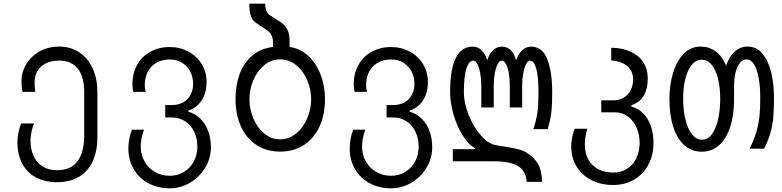

<svg xmlns="http://www.w3.org/2000/svg" viewBox="-20 -809 4240 1041"><path d="M74.5 -38Q74.5 -87 94.5 -139.5H164Q145.5 -89.5 145.5 -47Q145.5 1 162.2 37.2Q179 73.5 211.2 93.8Q243.5 114 289 114Q363.5 114 400 65.5Q436.5 17 436.5 -75.5V-309Q436.5 -393 401.8 -436.8Q367 -480.5 300 -480.5Q259.5 -480.5 229.5 -466Q199.5 -451.5 183.5 -425Q167.5 -398.5 167.5 -363Q167.5 -337.5 171.5 -311H102Q96.5 -344 96.5 -366Q96.5 -420 123.8 -463.5Q151 -507 197.5 -531.8Q244 -556.5 300 -556.5Q364 -556.5 411 -524.5Q458 -492.5 483 -436.8Q508 -381 508 -312V-67.5Q508 11.5 482 66.8Q456 122 406.8 150.5Q357.5 179 289 179Q222.5 179 174 152.5Q125.5 126 100 77Q74.5 28 74.5 -38Z M676 -4Q676 -54 695 -106H760.5Q743 -56 743 -14.5Q743 30 763.5 66.2Q784 102.5 819.8 123.2Q855.5 144 900.5 144Q943.5 144 977.8 123Q1012 102 1031 66Q1050 30 1050 -13Q1050 -59 1032.5 -95Q1015 -131 983.8 -151.5Q952.5 -172 912.5 -172H876V-239.5H912.5Q947 -239.5 973 -254Q999 -268.5 1013 -294.8Q1027 -321 1027 -355Q1027 -391.5 1011.2 -421.5Q995.5 -451.5 966.8 -469Q938 -486.5 900.5 -486.5Q859 -486.5 828.2 -468.8Q797.5 -451 781.2 -419.8Q765 -388.5 765 -349Q765 -331.5 769.5 -311H702.5Q698 -330 698 -353Q698 -411.5 723.5 -457.2Q749 -503 795.2 -528.5Q841.5 -554 900.5 -554Q955.5 -554 1001.2 -529.5Q1047 -505 1073.5 -461.8Q1100 -418.5 1100 -365.5Q1100 -305 1073 -264.2Q1046 -223.5 1001 -209.5V-203.5Q1037.5 -193 1065.2 -166.5Q1093 -140 1108.2 -100Q1123.5 -60 1123.5 -11Q1123.5 48.5 1092.8 99.8Q1062 151 1010.5 181.5Q959 212 900.5 212Q836 212 785 184.8Q734 157.5 705 108.2Q676 59 676 -4Z M1257 -271Q1257 -346 1279.2 -407Q1301.5 -468 1347 -507Q1392.5 -546 1460 -554.5V-578.5Q1460 -600.5 1453 -615.2Q1446 -630 1434 -640Q1422 -650 1402 -662.5Q1372 -681 1359.5 -692Q1347 -703 1339.5 -725Q1332 -747 1332 -789H1418Q1418 -764 1424.5 -749.8Q1431 -735.5 1440.5 -728.5Q1450 -721.5 1474 -707Q1501 -691 1516.5 -677Q1532 -663 1541 -642Q1550 -621 1550 -589V-554.5Q1607.5 -546 1651 -506.2Q1694.5 -466.5 1718.2 -405Q1742 -343.5 1742 -271Q1742 -188 1712.8 -123.8Q1683.5 -59.5 1628.5 -23.2Q1573.5 13 1499 13Q1424.5 13 1369.8 -23.2Q1315 -59.5 1286 -124Q1257 -188.5 1257 -271ZM1667 -271Q1667 -325 1645.5 -375Q1624 -425 1585.5 -456Q1547 -487 1499 -487Q1451 -487 1413 -456Q1375 -425 1353.8 -375Q1332.5 -325 1332.5 -271Q1332.5 -217 1353.8 -166.8Q1375 -116.5 1413 -85Q1451 -53.5 1499 -53.5Q1547 -53.5 1585.5 -85Q1624 -116.5 1645.5 -167Q1667 -217.5 1667 -271Z M1876 -4Q1876 -54 1895 -106H1960.5Q1943 -56 1943 -14.5Q1943 30 1963.5 66.2Q1984 102.5 2019.8 123.2Q2055.5 144 2100.5 144Q2143.5 144 2177.8 123Q2212 102 2231 66Q2250 30 2250 -13Q2250 -59 2232.5 -95Q2215 -131 2183.8 -151.5Q2152.5 -172 2112.5 -172H2076V-239.5H2112.5Q2147 -239.5 2173 -254Q2199 -268.5 2213 -294.8Q2227 -321 2227 -355Q2227 -391.5 2211.2 -421.5Q2195.5 -451.5 2166.8 -469Q2138 -486.5 2100.5 -486.5Q2059 -486.5 2028.2 -468.8Q1997.5 -451 1981.2 -419.8Q1965 -388.5 1965 -349Q1965 -331.5 1969.5 -311H1902.5Q1898 -330 1898 -353Q1898 -411.5 1923.5 -457.2Q1949 -503 1995.2 -528.5Q2041.5 -554 2100.5 -554Q2155.5 -554 2201.2 -529.5Q2247 -505 2273.5 -461.8Q2300 -418.5 2300 -365.5Q2300 -305 2273 -264.2Q2246 -223.5 2201 -209.5V-203.5Q2237.5 -193 2265.2 -166.5Q2293 -140 2308.2 -100Q2323.5 -60 2323.5 -11Q2323.5 48.5 2292.8 99.8Q2262 151 2210.5 181.5Q2159 212 2100.5 212Q2036 212 1985 184.8Q1934 157.5 1905 108.2Q1876 59 1876 -4Z M2656 65.5H2435V0H2556V-5Q2518.5 -26 2487.5 -76.5Q2456.5 -127 2438.5 -189.8Q2420.5 -252.5 2420.5 -309Q2420.5 -556 2543 -556Q2570.5 -556 2590.5 -537Q2610.5 -518 2622 -482.5Q2632.5 -517 2653 -536.5Q2673.5 -556 2700.5 -556Q2758 -556 2778 -482Q2790 -516.5 2811.2 -536.2Q2832.5 -556 2859 -556Q2921.5 -556 2947.8 -487Q2974 -418 2974 -309.5Q2974 -240 2969.2 -200Q2964.5 -160 2949.5 -109H2871.5Q2888.5 -159.5 2894 -199.8Q2899.5 -240 2899.5 -305.5Q2899.5 -393 2887.5 -436.8Q2875.5 -480.5 2853 -480.5Q2842 -480.5 2832.2 -461Q2822.5 -441.5 2816.8 -410Q2811 -378.5 2811 -344V-226.5H2744V-344Q2744 -382.5 2738.5 -413.8Q2733 -445 2723 -462.8Q2713 -480.5 2700.5 -480.5Q2688.5 -480.5 2678.5 -462Q2668.5 -443.5 2662.8 -412.2Q2657 -381 2657 -344V-226.5H2589.5V-344Q2589.5 -380 2583.8 -411.5Q2578 -443 2568.2 -461.8Q2558.5 -480.5 2547 -480.5Q2523 -480.5 2509 -438.2Q2495 -396 2495 -309Q2495 -252 2520.8 -186.8Q2546.5 -121.5 2587.2 -74.8Q2628 -28 2670.5 -21.5Q2732 -12 2762.2 -6Q2792.5 0 2805.5 4.5Q2818.5 9 2831.5 16.5Q2875.5 42.5 2896.8 79.8Q2918 117 2919 177H2835.5Q2833 139.5 2815.5 115.2Q2798 91 2759.5 78.2Q2721 65.5 2656 65.5Z M3077 -15Q3077 -62 3095.5 -111H3164Q3157 -85 3154 -65.5Q3151 -46 3151 -24Q3151 22.5 3170.2 56.5Q3189.5 90.5 3224.2 108.5Q3259 126.5 3305 126.5Q3349 126.5 3381.2 105.2Q3413.5 84 3430.8 47.2Q3448 10.5 3448 -34.5Q3448 -79 3431.5 -117Q3415 -155 3384 -177.5Q3353 -200 3312.5 -200H3240V-265H3305.5Q3338 -265 3362.5 -280.2Q3387 -295.5 3399.8 -321Q3412.5 -346.5 3412.5 -377.5Q3412.5 -424.5 3380.8 -451Q3349 -477.5 3294 -481.5V-550Q3353.5 -549.5 3398.2 -529.2Q3443 -509 3467.5 -471.8Q3492 -434.5 3492 -384.5Q3492 -327.5 3470.8 -290.8Q3449.5 -254 3403 -238.5V-231.5Q3460.5 -215 3491.8 -162.2Q3523 -109.5 3523 -32.5Q3523 32.5 3495.5 84Q3468 135.5 3418.2 164.8Q3368.5 194 3304.5 194Q3239 194 3187.2 167.8Q3135.5 141.5 3106.2 94Q3077 46.5 3077 -15Z M3609.5 -272.5Q3609.5 -347 3628.8 -412Q3648 -477 3686.2 -516.8Q3724.5 -556.5 3779 -556.5Q3823.5 -556.5 3859.2 -531Q3895 -505.5 3917 -453Q3934.5 -504.5 3964.5 -530.5Q3994.5 -556.5 4033 -556.5Q4082.5 -556.5 4114.8 -517Q4147 -477.5 4161.8 -414.2Q4176.5 -351 4176.5 -278Q4176.5 -216 4172.8 -173.5Q4169 -131 4157.5 -89.8Q4146 -48.5 4123 -3H4044.5Q4068.5 -52 4081 -94.5Q4093.5 -137 4097.8 -179Q4102 -221 4102 -278Q4102 -340.5 4093.2 -387.8Q4084.5 -435 4067.8 -461Q4051 -487 4027.5 -487Q4007 -487 3991.5 -467.8Q3976 -448.5 3968 -415.5Q3960 -382.5 3960 -342V-272.5Q3960 -184.5 3938.8 -120Q3917.5 -55.5 3878 -21Q3838.5 13.5 3784.5 13.5Q3730.5 13.5 3691 -21.2Q3651.5 -56 3630.5 -120.5Q3609.5 -185 3609.5 -272.5ZM3885 -272.5Q3885 -334.5 3873 -382.8Q3861 -431 3838.2 -458Q3815.5 -485 3784.5 -485Q3753.5 -485 3730.8 -457.8Q3708 -430.5 3696 -382.2Q3684 -334 3684 -272.5Q3684 -211.5 3696.2 -161.2Q3708.5 -111 3731.5 -81.2Q3754.5 -51.5 3785 -51.5Q3820 -51.5 3842.5 -85Q3865 -118.5 3875 -169Q3885 -219.5 3885 -272.5Z"/></svg>

Font: JuliaMono Light
Style: Regular
Weight: 300
Monospace: yes
Designer: cormullion
Foundry: corm
Version: Version 0.054; ttfautohint (v1.8.4)